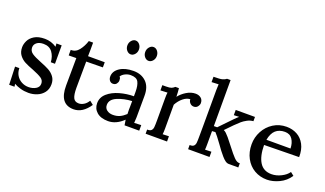

<svg xmlns="http://www.w3.org/2000/svg" viewBox="-73 -1199 2854 1686"><g transform="rotate(20 1354.0 -356.0)"><path d="M248 -270Q297 -251 328.5 -234Q360 -217 381.5 -188.5Q403 -160 403 -119Q403 -73 379 -41.5Q355 -10 317 5.5Q279 21 237 21Q197 21 162 11Q127 1 101 -14L105 12H55L49 -156H89Q89 -119 106.5 -89.5Q124 -60 154.5 -43.5Q185 -27 220 -27Q258 -27 287.5 -44Q317 -61 317 -93Q317 -125 290 -143Q263 -161 205 -184Q156 -202 124.5 -218.5Q93 -235 71 -264Q49 -293 49 -337Q49 -367 64.5 -399Q80 -431 116.5 -453Q153 -475 213 -475Q273 -475 323 -441L321 -471H370V-299H331Q328 -353 300 -391Q272 -429 217 -429Q177 -429 154.5 -411Q132 -393 132 -366Q132 -332 160.5 -312.5Q189 -293 248 -270Z M621 -519 620 -461H776V-413L621 -411L619 -165Q619 -101 633 -72Q647 -43 684 -43Q708 -43 731.5 -57.5Q755 -72 771 -99H773L806 -73Q743 21 659 21Q526 21 527 -153L529 -410L458 -409V-461Q504 -459 534.5 -498Q565 -537 581 -588H621Z M836 0ZM1205 -301 1204 -103Q1204 -81 1201 -49L1266 -52V0H1129Q1125 -21 1121 -50Q1054 15 979 15Q911 15 873.5 -17.5Q836 -50 836 -101Q836 -156 879 -193.5Q922 -231 987.5 -249.5Q1053 -268 1119 -268V-310Q1119 -369 1102 -401Q1085 -433 1030 -433Q1004 -433 978.5 -420.5Q953 -408 941 -388Q948 -381 950 -374Q952 -367 952 -354Q952 -338 940.5 -323Q929 -308 907 -308Q888 -308 876 -323Q864 -338 864 -360Q864 -410 913 -443Q962 -476 1041 -476Q1115 -476 1160.5 -431.5Q1206 -387 1205 -301ZM921 -116Q921 -85 944 -68Q967 -51 1000 -51Q1036 -51 1063.5 -63.5Q1091 -76 1119 -102Q1118 -116 1118 -144Q1118 -149 1118.5 -166.5Q1119 -184 1119 -223Q1043 -219 982 -193Q921 -167 921 -116ZM1020.1 -668.2Q1020.1 -641.5 1003.5 -622.6Q986.9 -603.8 965.7 -603.8Q944.4 -603.8 928.3 -622.6Q912.1 -641.5 912.1 -668.2Q912.1 -694.8 928.7 -714.2Q945.3 -733.5 966.5 -733.5Q988.6 -733.5 1004.4 -714.2Q1020.1 -694.8 1020.1 -668.2ZM1187.1 -668.2Q1187.1 -641.5 1170.5 -622.6Q1153.9 -603.8 1132.7 -603.8Q1111.4 -603.8 1095.3 -622.6Q1079.1 -641.5 1079.1 -668.2Q1079.1 -694.8 1095.7 -714.2Q1112.3 -733.5 1133.5 -733.5Q1155.6 -733.5 1171.4 -714.2Q1187.1 -694.8 1187.1 -668.2Z M1692 -412Q1692 -396 1679 -379Q1666 -362 1643 -362Q1622 -362 1607.5 -377.5Q1593 -393 1593 -413Q1560 -412 1527.5 -385.5Q1495 -359 1473 -318V-96Q1473 -59 1470 -41L1528 -43V6H1328V-33H1329Q1355 -32 1366.5 -43.5Q1378 -55 1380 -74.5Q1382 -94 1382 -138V-345Q1382 -380 1385 -399L1320 -396V-445H1354Q1389 -445 1404 -451Q1419 -457 1433 -470H1466Q1470 -438 1471 -391Q1497 -425 1538 -450Q1579 -475 1622 -475Q1651 -475 1671.5 -459Q1692 -443 1692 -412Z M2194 6H2105Q2088 6 2071.5 -6Q2055 -18 2037 -39Q2019 -60 2002 -82L1968 -129Q1918 -198 1899 -217L1868 -215V-96Q1868 -59 1866 -41L1925 -43V6H1725V-33H1726Q1753 -32 1764 -43.5Q1775 -55 1777 -74Q1779 -93 1779 -138Q1779 -148 1779.5 -237.5Q1780 -327 1780 -568Q1780 -600 1782 -621L1717 -618V-668H1718Q1776 -668 1798.5 -674Q1821 -680 1835 -692H1868V-262H1899L2010 -377Q2029 -397 2049 -414L2000 -412V-461H2180V-421H2179Q2150 -419 2122.5 -404Q2095 -389 2078 -374Q2061 -359 2029 -328L1962 -259Q1977 -252 1987 -242Q1997 -232 2015 -212L2081 -129Q2108 -93 2137.5 -61.5Q2167 -30 2193 -33H2194Z M2465 21Q2400 21 2347.5 -9.5Q2295 -40 2264.5 -96.5Q2234 -153 2234 -226Q2234 -291 2264.5 -348.5Q2295 -406 2349.5 -440.5Q2404 -475 2472 -475Q2527 -475 2571 -451Q2615 -427 2640.5 -379Q2666 -331 2665 -262H2664L2338 -257H2339Q2340 -152 2376 -95Q2412 -38 2487 -38Q2531 -38 2575.5 -60Q2620 -82 2642 -114H2644L2674 -90Q2638 -35 2579 -7Q2520 21 2465 21ZM2343 -307H2568Q2567 -358 2543.5 -393Q2520 -428 2473 -428Q2420 -428 2387.5 -399Q2355 -370 2343 -307Z"/></g></svg>

Font: Sumana
Style: Regular
Weight: 400
Designer: Cyreal, Alexei Vanyashin (Devanagari), Olga Karpushina (Latin)
Foundry: Cyreal
Version: Version 1.015;PS 001.015;hotconv 1.0.70;makeotf.lib2.5.58329